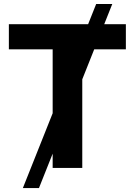

<svg xmlns="http://www.w3.org/2000/svg" viewBox="-20 -850 683 972"><path d="M95.7 102.1 466.8 -829.6H548.3L177.2 102.1ZM24.9 -600.1V-727.5H617.2V-600.1H396.5V0H246.6V-600.1Z"/></svg>

Font: Inter 28pt
Style: Bold
Weight: 700
Designer: Rasmus Andersson
Foundry: rsms
Version: Version 4.001;git-66647c0bb